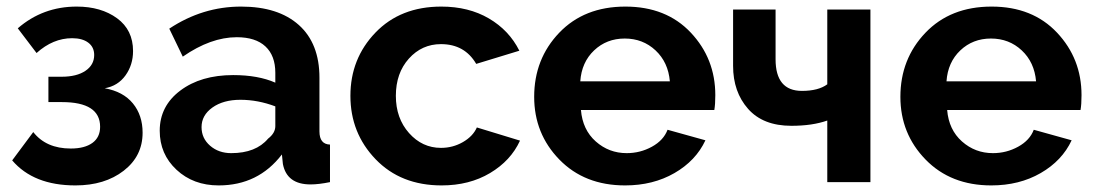

<svg xmlns="http://www.w3.org/2000/svg" viewBox="-20 -553 3325 583"><path d="M91 -392 34 -467Q110 -533 213 -533Q287 -533 335.5 -497.5Q384 -462 384 -398Q384 -356 361 -324Q338 -292 298 -285Q354 -275 383.5 -239Q413 -203 413 -150Q413 -79 355.5 -34.5Q298 10 209 10Q82 10 17 -66L81 -152Q120 -102 195 -102Q237 -102 260.5 -119Q284 -136 284 -168Q284 -243 168 -243H127V-320H167Q213 -320 239.5 -338Q266 -356 266 -386Q266 -410 248 -423.5Q230 -437 199 -437Q141 -437 91 -392Z M644 10Q567 10 516 -37.5Q465 -85 465 -156Q465 -231 527.5 -278Q590 -325 688 -325Q764 -325 816 -302V-332Q816 -384 786 -412Q756 -440 699 -440Q620 -440 535 -381L494 -466Q595 -533 712 -533Q825 -533 887.5 -477Q950 -421 950 -317V-154Q950 -115 982 -114V0Q948 7 923 7Q851 7 839 -55L836 -84Q764 10 644 10ZM682 -88Q757 -88 794 -132Q816 -149 816 -170V-230Q763 -250 710 -250Q658 -250 625 -226.5Q592 -203 592 -167Q592 -133 618 -110.5Q644 -88 682 -88Z M1320 -533Q1403 -533 1464.5 -497Q1526 -461 1557 -399L1426 -359Q1391 -419 1319 -419Q1261 -419 1221.5 -375Q1182 -331 1182 -262Q1182 -194 1222 -149Q1262 -104 1319 -104Q1355 -104 1385.5 -121.5Q1416 -139 1428 -166L1559 -126Q1531 -65 1468 -27.5Q1405 10 1321 10Q1197 10 1120.5 -69.5Q1044 -149 1044 -262Q1044 -375 1120 -454Q1196 -533 1320 -533Z M1878 10Q1755 10 1678.5 -68.5Q1602 -147 1602 -259Q1602 -374 1678 -453.5Q1754 -533 1879 -533Q2003 -533 2077.5 -454Q2152 -375 2152 -264Q2152 -236 2149 -219H1744Q1749 -159 1789 -123.5Q1829 -88 1883 -88Q1924 -88 1959.5 -107.5Q1995 -127 2007 -159L2122 -127Q2093 -65 2028 -27.5Q1963 10 1878 10ZM1742 -306H2014Q2009 -364 1970.5 -400Q1932 -436 1877 -436Q1822 -436 1784 -400Q1746 -364 1742 -306Z M2623 -524V0H2492V-187Q2447 -171 2383 -171Q2297 -171 2251.5 -222.5Q2206 -274 2206 -353V-524H2335V-373Q2335 -277 2415 -277Q2465 -277 2492 -297V-524Z M2990 10Q2867 10 2790.5 -68.5Q2714 -147 2714 -259Q2714 -374 2790 -453.5Q2866 -533 2991 -533Q3115 -533 3189.5 -454Q3264 -375 3264 -264Q3264 -236 3261 -219H2856Q2861 -159 2901 -123.5Q2941 -88 2995 -88Q3036 -88 3071.5 -107.5Q3107 -127 3119 -159L3234 -127Q3205 -65 3140 -27.5Q3075 10 2990 10ZM2854 -306H3126Q3121 -364 3082.5 -400Q3044 -436 2989 -436Q2934 -436 2896 -400Q2858 -364 2854 -306Z"/></svg>

Font: Raleway
Style: Bold
Weight: 700
Designer: Matt McInerney, Pablo Impallari, Rodrigo Fuenzalida
Foundry: Matt McInerney, Pablo Impallari, Rodrigo Fuenzalida
Version: Version 3.000